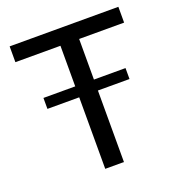

<svg xmlns="http://www.w3.org/2000/svg" viewBox="-130 -824 865 931"><g transform="rotate(-20 302.5 -358.0)"><path d="M351.5 -635H583.5V-716.5H22.5V-635H255V-425.5H91V-369H255V0H351.5V-369H514.5V-425.5H351.5Z"/></g></svg>

Font: LatoLatin
Style: Regular
Weight: 400
Designer: Lukasz Dziedzic with Adam Twardoch and Botio Nikoltchev
Foundry: tyPoland Lukasz Dziedzic
Version: Version 2.015; 2015-08-06; http://www.latofonts.com/